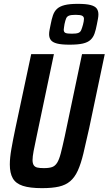

<svg xmlns="http://www.w3.org/2000/svg" viewBox="-20 -969 564 997"><path d="M198 8Q135 8 98.5 -4Q62 -16 46.5 -43Q31 -70 31 -115Q31 -149 39 -195Q47 -241 60 -303L142 -688H260L170 -260Q160 -214 154.5 -184.5Q149 -155 149 -138Q149 -121 155 -111.5Q161 -102 173.5 -99Q186 -96 208 -96Q235 -96 250.5 -101.5Q266 -107 276.5 -123.5Q287 -140 295.5 -172.5Q304 -205 316 -260L406 -688H524L443 -303Q426 -226 413 -172Q400 -118 384 -83Q368 -48 344.5 -28Q321 -8 286 0Q251 8 198 8ZM341 -737Q299 -737 276 -743Q253 -749 244 -761Q235 -773 235 -791Q235 -802 237.5 -814.5Q240 -827 243 -842Q248 -869 255 -889.5Q262 -910 276 -923Q290 -936 315.5 -942.5Q341 -949 384 -949Q427 -949 450 -943Q473 -937 482 -925Q491 -913 491 -894Q491 -884 488.5 -870.5Q486 -857 483 -842Q478 -815 471 -795Q464 -775 450 -762Q436 -749 410.5 -743Q385 -737 341 -737ZM353 -794Q376 -794 386.5 -798Q397 -802 401.5 -812.5Q406 -823 411 -841Q413 -849 414.5 -857Q416 -865 416 -871Q416 -882 407 -887Q398 -892 373 -892Q350 -892 339 -888Q328 -884 323.5 -873.5Q319 -863 315 -844Q314 -835 312.5 -827.5Q311 -820 311 -815Q311 -802 320 -798Q329 -794 353 -794Z"/></svg>

Font: Saira Condensed SemiBold
Style: Italic
Weight: 600
Width: 3
Italic angle: -12°
Designer: Hector Gatti with collaboration of the Omnibus-Type team
Foundry: Omnibus-Type
Version: Version 1.101